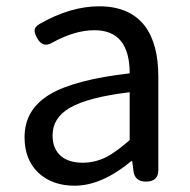

<svg xmlns="http://www.w3.org/2000/svg" viewBox="-20 -577 604 610"><path d="M217 13Q147 13 103 -27Q58 -69 58 -141Q58 -229 138 -277Q217 -324 392 -344Q392 -481 280 -481Q218 -481 147 -442Q116 -423 98 -456Q89 -472 90 -482Q91 -492 106 -501Q204 -557 295 -557Q391 -557 439 -496Q483 -439 483 -334V-167V-37Q483 0 444 0Q408 0 404 -34L400 -65H397Q303 13 217 13ZM243 -60Q281 -60 318 -78Q350 -95 392 -132V-208V-284Q259 -268 201 -234Q147 -202 147 -147Q147 -103 175 -80Q200 -60 243 -60Z"/></svg>

Font: GenSenRounded JP R
Style: Regular
Weight: 400
Version: Version 1.501;PS 1;hotconv 16.6.51;makeotf.lib2.5.65220